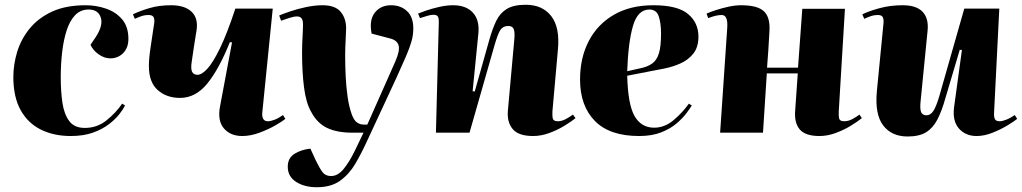

<svg xmlns="http://www.w3.org/2000/svg" viewBox="-20 -557 4290 806"><path d="M340 -535Q383 -535 424.5 -521Q466 -507 492.5 -476Q519 -445 519 -394Q519 -356 497 -334Q475 -312 443 -312Q418 -312 394 -329Q370 -346 360 -369L381 -400Q414 -450 403 -483.5Q392 -517 352 -517Q318 -517 295.5 -493.5Q273 -470 260 -430Q247 -390 241 -339Q235 -288 235 -233Q235 -174 242 -126Q249 -78 270.5 -49Q292 -20 336 -20Q388 -20 427.5 -52Q467 -84 493 -122L505 -114Q498 -100 482 -79Q466 -58 438.5 -36.5Q411 -15 371 -0.5Q331 14 277 14Q206 14 151.5 -13Q97 -40 66.5 -95Q36 -150 36 -234Q36 -286 52 -339Q68 -392 104 -436.5Q140 -481 198 -508Q256 -535 340 -535Z M538 -497Q567 -511 607.5 -523Q648 -535 698 -535Q756 -535 784.5 -507.5Q813 -480 805 -429Q800 -399 795 -367Q790 -335 785 -299Q780 -268 786.5 -255.5Q793 -243 809 -243Q827 -243 850.5 -268.5Q874 -294 903.5 -354.5Q933 -415 968 -521H1125L1081 -84Q1078 -48 1105 -48Q1116 -48 1133 -54.5Q1150 -61 1168 -74L1178 -58Q1166 -48 1136.5 -31Q1107 -14 1069.5 0Q1032 14 997 14Q947 14 919.5 -18.5Q892 -51 904 -112L954 -379L945 -380Q899 -266 850 -206Q801 -146 736 -146Q679 -146 642 -179Q605 -212 605 -280Q605 -312 612.5 -361Q620 -410 626 -451Q630 -471 626 -482.5Q622 -494 604 -494Q587 -494 573 -489Q559 -484 546 -478Z M1519 39Q1497 87 1471.5 130.5Q1446 174 1408 201.5Q1370 229 1310 229Q1258 229 1223 206.5Q1188 184 1188 143Q1188 106 1216.5 88.5Q1245 71 1283 67L1306 117Q1323 152 1335 167Q1347 182 1370 182Q1398 182 1422 153Q1446 124 1470 75L1506 0H1459Q1395 0 1353 -20Q1311 -40 1286 -88Q1265 -124 1256.5 -188.5Q1248 -253 1248 -336Q1248 -366 1250 -401.5Q1252 -437 1252 -454Q1252 -473 1245.5 -480.5Q1239 -488 1227 -488Q1214 -488 1195.5 -482Q1177 -476 1160 -470L1152 -492Q1168 -499 1199 -509.5Q1230 -520 1266 -527.5Q1302 -535 1334 -535Q1387 -535 1410 -507.5Q1433 -480 1433 -438Q1433 -423 1431 -389.5Q1429 -356 1429 -322Q1429 -284 1431 -239.5Q1433 -195 1439 -152Q1445 -109 1457 -76Q1466 -52 1478.5 -43Q1491 -34 1507 -34H1522L1640 -300Q1660 -346 1653 -367.5Q1646 -389 1616 -396L1540 -416Q1529 -473 1553.5 -504Q1578 -535 1622 -535Q1662 -535 1688.5 -510.5Q1715 -486 1715 -438Q1715 -410 1707.5 -383.5Q1700 -357 1684.5 -321Q1669 -285 1644 -230Z M2396 -61Q2380 -48 2351 -30Q2322 -12 2287 1Q2252 14 2218 14Q2157 14 2132.5 -15Q2108 -44 2112 -92L2139 -391Q2142 -422 2136.5 -435Q2131 -448 2114 -448Q2092 -448 2081 -432Q2070 -416 2056 -367L1951 0H1810L1822 -461Q1823 -475 1819.5 -485Q1816 -495 1799 -495Q1789 -495 1774 -490.5Q1759 -486 1743 -481L1735 -500Q1744 -504 1768.5 -512.5Q1793 -521 1824 -528Q1855 -535 1882 -535Q1937 -535 1965.5 -503.5Q1994 -472 1988 -415L1964 -174L1973 -173L2035 -393Q2048 -438 2063.5 -470Q2079 -502 2107.5 -519.5Q2136 -537 2187 -537Q2257 -537 2294 -489.5Q2331 -442 2322 -348L2299 -89Q2298 -69 2301 -58.5Q2304 -48 2322 -48Q2338 -48 2355 -57Q2372 -66 2385 -76Z M2723 -535Q2824 -535 2868 -498.5Q2912 -462 2912 -403Q2912 -359 2890.5 -332Q2869 -305 2836 -290.5Q2803 -276 2767.5 -269Q2732 -262 2705 -257L2613 -239Q2616 -118 2644 -69.5Q2672 -21 2726 -21Q2770 -21 2807.5 -52.5Q2845 -84 2872 -122L2884 -114Q2878 -104 2862.5 -83Q2847 -62 2821 -39.5Q2795 -17 2756 -1.5Q2717 14 2663 14Q2539 14 2477 -49.5Q2415 -113 2415 -223Q2415 -315 2452 -385.5Q2489 -456 2558 -495.5Q2627 -535 2723 -535ZM2755 -416Q2755 -459 2745.5 -488Q2736 -517 2706 -517Q2657 -517 2637 -447.5Q2617 -378 2613 -258L2671 -271Q2699 -277 2718 -290.5Q2737 -304 2746 -333Q2755 -362 2755 -416Z M3329 -249H3199L3183 0H3003L3033 -442Q3036 -494 3010 -494Q2998 -494 2985 -491Q2972 -488 2953 -481L2946 -500Q2962 -507 2986.5 -515Q3011 -523 3039 -529Q3067 -535 3091 -535Q3160 -535 3187 -509.5Q3214 -484 3210 -425Q3208 -386 3205.5 -348.5Q3203 -311 3200 -273H3330L3348 -520H3527L3501 -89Q3500 -69 3503 -58.5Q3506 -48 3524 -48Q3541 -48 3558 -57Q3575 -66 3588 -76L3598 -61Q3582 -48 3553 -30Q3524 -12 3489 1Q3454 14 3420 14Q3361 14 3337.5 -13.5Q3314 -41 3318 -92Z M3600 -497Q3629 -511 3673.5 -523Q3718 -535 3769 -535Q3827 -535 3853 -507.5Q3879 -480 3874 -429L3845 -136Q3841 -101 3846.5 -87Q3852 -73 3869 -73Q3886 -73 3898 -91Q3910 -109 3923 -153L4028 -521H4175L4153 -84Q4152 -66 4156.5 -57Q4161 -48 4177 -48Q4187 -48 4204 -54.5Q4221 -61 4240 -74L4250 -58Q4238 -48 4210 -31Q4182 -14 4147 0Q4112 14 4080 14Q4033 14 4005.5 -17.5Q3978 -49 3985 -106L4018 -347L4009 -348L3949 -146Q3934 -92 3915.5 -56Q3897 -20 3868 -2Q3839 16 3790 16Q3723 16 3687.5 -30.5Q3652 -77 3661 -174L3688 -451Q3691 -471 3687 -482.5Q3683 -494 3666 -494Q3649 -494 3635 -489Q3621 -484 3608 -478Z"/></svg>

Font: Literata 72pt ExtraBold
Style: Italic
Weight: 800
Italic angle: -2°
Designer: Latin by Veronika Burian and Jose Scaglione. Greek by Irene Vlachou. Cyrillic by Vera Evstafieva
Foundry: TypeTogether
Version: Version 3.002